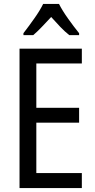

<svg xmlns="http://www.w3.org/2000/svg" viewBox="-20 -963 488 983"><path d="M399 0H80V-714H399V-638H166V-411H385V-335H166V-77H399ZM282 -943Q299 -909 329 -867Q359 -825 385 -793V-783H335Q312 -801 289 -825Q266 -849 242 -876Q217 -849 193.5 -824.5Q170 -800 150 -783H100V-793Q127 -828 156 -869Q185 -910 201 -943Z"/></svg>

Font: Noto Sans Myanmar Condensed
Style: Regular
Weight: 400
Width: 3
Designer: Monotype Design Team
Foundry: Monotype Imaging Inc.
Version: Version 2.107; ttfautohint (v1.8.4.7-5d5b)